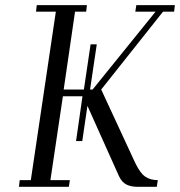

<svg xmlns="http://www.w3.org/2000/svg" viewBox="-20 -722 696 742"><path d="M53.2 0 56.2 -25.9H99.1L195.8 -676.8H119.1L122.1 -702.1H315.9L313 -676.8H270L226.1 -376H304.2L330.1 -550.8H354L328.1 -376H337.9L581.1 -676.8H502.9L506.8 -702.1H655.8L652.8 -676.8H609.9L371.1 -376L502.9 -91.8Q521.5 -53.2 541 -39.6Q560.5 -25.9 589.8 -25.9L585.9 0H513.2Q485.8 0 468.3 -9Q450.7 -18.1 439.9 -41L317.9 -313L297.9 -176.8H273.9L298.8 -350.1H223.1L174.8 -25.9H250L246.1 0Z"/></svg>

Font: Dehuti
Style: Italic
Weight: 400
Version: Version 1.2